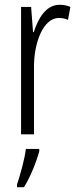

<svg xmlns="http://www.w3.org/2000/svg" viewBox="-20 -561 323 802"><path d="M229 -541C172 -541 140 -485 121 -427H118L110 -532H68V0H122V-279C121 -383 161 -486 226 -486C240 -486 254 -483 264 -478L274 -532C259 -539 243 -541 229 -541ZM144 71V61H88C84 101 63 174 51 210V221H80C107 178 131 118 144 71Z"/></svg>

Font: Noto Sans Gujarati ExtraCondensed Light
Style: Regular
Weight: 300
Width: 2
Designer: Jelle Bosma - Monotype Design Team, Universal Thirst
Foundry: Monotype Imaging Inc.
Version: Version 2.106